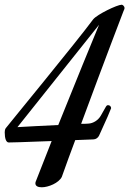

<svg xmlns="http://www.w3.org/2000/svg" viewBox="-42 -773 548 814"><path d="M486 -738C486 -748 477 -753 474 -753C455 -753 370 -712 353 -691C287 -601 -19 -229 -18 -229C-21 -224 -22 -218 -22 -212C-22 -186 -16 -169 -5 -169C-5 -169 59 -170 177 -175L111 -7C109 -3 108 1 108 4C108 16 119 21 135 21C163 21 207 3 220 -23C239 -76 258 -129 277 -179C301 -180 326 -181 354 -182C364 -182 374 -189 378 -198C406 -258 429 -312 429 -314C429 -323 422 -327 417 -327C408 -327 410 -325 385 -282C374 -263 353 -250 333 -249C323 -248 313 -248 302 -248C404 -524 482 -727 482 -727C483 -729 486 -735 486 -738ZM32 -234 378 -668C348 -596 281 -432 205 -243C136 -240 69 -236 32 -234Z"/></svg>

Font: Mervale Script
Style: Regular
Weight: 400
Designer: Astigmatic (AOETI)
Foundry: Astigmatic (AOETI)
Version: Version 1.000